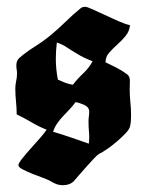

<svg xmlns="http://www.w3.org/2000/svg" viewBox="-20 -547 421 564"><path d="M231 -527Q235 -527 251 -520Q267 -513 287 -503.5Q307 -494 327.5 -485Q348 -476 362 -473Q360 -455 349 -441.5Q338 -428 324.5 -416Q311 -404 300.5 -392Q290 -380 290 -364Q307 -356 322.5 -348Q338 -340 353 -329Q362 -323 361.5 -308.5Q361 -294 361 -284Q361 -265 363 -246.5Q365 -228 365 -210Q365 -202 364.5 -193Q364 -184 362 -176Q360 -167 348.5 -155Q337 -143 323 -131Q309 -119 294.5 -109Q280 -99 271 -95Q266 -92 256 -81.5Q246 -71 234.5 -58Q223 -45 212.5 -33Q202 -21 197 -15Q185 -3 165 -3Q154 -3 145 -6.5Q136 -10 128 -15Q122 -19 106.5 -24.5Q91 -30 75 -36.5Q59 -43 46.5 -49.5Q34 -56 34 -62Q34 -67 45 -81Q56 -95 70.5 -111Q85 -127 98.5 -142.5Q112 -158 117 -166Q94 -175 73 -187.5Q52 -200 29 -211Q29 -230 27 -249Q25 -268 25 -287Q25 -298 27.5 -309Q30 -320 30 -331Q30 -337 29 -343Q28 -349 28 -355Q28 -369 37 -377Q58 -395 82 -410Q106 -425 128 -443Q150 -461 172.5 -483Q195 -505 216 -522Q221 -527 231 -527ZM147 -422Q144 -399 144 -374Q144 -344 150 -313Q161 -308 171.5 -304Q182 -300 194 -298Q208 -316 224.5 -331.5Q241 -347 252 -367Q239 -372 227.5 -377.5Q216 -383 205 -390Q191 -398 177 -407.5Q163 -417 147 -422ZM202 -247Q194 -236 184.5 -226Q175 -216 165.5 -206Q156 -196 148 -184.5Q140 -173 136 -160Q163 -152 189 -143Q215 -134 241 -125Q243 -142 241.5 -158Q240 -174 240 -191Q240 -198 241 -204.5Q242 -211 242 -219Q242 -232 228 -238.5Q214 -245 202 -247Z"/></svg>

Font: Hand Textur
Style: Regular
Weight: 400
Designer: F. H. Ehmcke um 1935
Foundry: Peter Wiegel
Version: Version 1.000